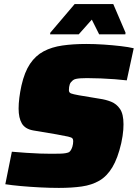

<svg xmlns="http://www.w3.org/2000/svg" viewBox="-20 -911 674 939"><path d="M268 8Q225 8 176 5.5Q127 3 82.5 -1Q38 -5 6 -10L38 -169Q74 -166 109.5 -163.5Q145 -161 176 -160Q207 -159 229 -159Q256 -159 273.5 -159.5Q291 -160 301.5 -162Q312 -164 318 -167Q321 -169 324 -173Q327 -177 329.5 -182Q332 -187 334 -193.5Q336 -200 337 -207Q338 -214 338 -221Q338 -230 334 -234.5Q330 -239 313 -243Q296 -247 256 -254L143 -273Q103 -280 87 -307Q71 -334 71 -380Q71 -404 74.5 -432.5Q78 -461 85 -493Q100 -559 127 -599Q154 -639 193.5 -660Q233 -681 285.5 -688.5Q338 -696 402 -696Q444 -696 488 -693Q532 -690 570.5 -685.5Q609 -681 634 -675L600 -518Q576 -521 542.5 -523.5Q509 -526 473 -527.5Q437 -529 405 -529Q386 -529 373 -528Q360 -527 351 -525Q342 -523 336 -518Q331 -514 327 -509Q323 -504 321 -498Q319 -492 318 -485Q317 -478 317 -470Q317 -458 327.5 -454Q338 -450 366 -445L468 -428Q497 -424 523.5 -413.5Q550 -403 567 -378Q584 -353 584 -303Q584 -291 583 -276.5Q582 -262 579.5 -246Q577 -230 573 -211Q556 -137 529.5 -93Q503 -49 466 -27.5Q429 -6 380 1Q331 8 268 8ZM225 -743 226 -751 345 -891H534L594 -751L593 -743H465L429 -815L365 -743Z"/></svg>

Font: Saira Thin Black
Style: Italic
Weight: 900
Italic angle: -12°
Version: Version 1.101